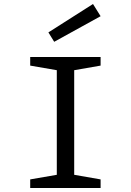

<svg xmlns="http://www.w3.org/2000/svg" viewBox="-20 -940 654 960"><path d="M131 0V-43L264 -66V-589L131 -612V-655H483V-612L351 -589V-66L483 -43V0ZM251 -731 222 -778 445 -920 483 -859Z"/></svg>

Font: Intel One Mono
Style: Regular
Weight: 400
Monospace: yes
Designer: Fred Shallcrass
Foundry: Frere-Jones Type LLC
Version: Version 1.400;hotconv 1.1.0;makeotfexe 2.6.0;FJTRelease1.4